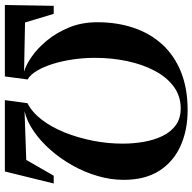

<svg xmlns="http://www.w3.org/2000/svg" viewBox="-23 -771 792 790"><g transform="rotate(90 373.0 -376.0)"><path d="M-1.5 0 2 -201H35L70.5 -83L273 -79Q247 -86 212.2 -109.8Q177.5 -133.5 145 -172.8Q112.5 -212 91 -264.2Q69.5 -316.5 69.5 -380.5Q69.5 -462 92.5 -530Q115.5 -598 161 -647.8Q206.5 -697.5 274.2 -724.8Q342 -752 431.5 -752Q513.5 -752 578.5 -722.8Q643.5 -693.5 680.8 -635.2Q718 -577 718 -488.5Q718 -435.5 702.2 -381.8Q686.5 -328 658.8 -278.5Q631 -229 595 -188Q559 -147 518 -118.8Q477 -90.5 435.5 -81L636 -88L701 -201H733L683.5 0H390L402.5 -93Q440 -112 470.5 -151.8Q501 -191.5 522.8 -245.5Q544.5 -299.5 556.8 -361Q569 -422.5 569 -485Q569 -529.5 561.5 -572.2Q554 -615 537.2 -649.2Q520.5 -683.5 492.8 -703.5Q465 -723.5 423.5 -723.5Q373 -723.5 334.2 -694.8Q295.5 -666 269.2 -616.5Q243 -567 229.5 -503.5Q216 -440 216 -371Q216 -325 222.5 -280.2Q229 -235.5 241 -197.2Q253 -159 269.2 -131.8Q285.5 -104.5 305 -93.5L292.5 0Z"/></g></svg>

Font: Merriweather 144pt
Style: Bold Italic
Weight: 700
Italic angle: -7.8°
Version: Version 2.101